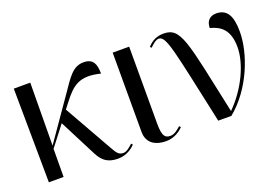

<svg xmlns="http://www.w3.org/2000/svg" viewBox="-80 -782 1500 1029"><g transform="rotate(-20 670.5 -268.0)"><path d="M53 0H137L138 -160L226 -274L335 -61C359 -14 390 8 446 8C495 8 529 -19 545 -36L538 -44C521 -28 501 -11 483 -11C456 -11 447 -26 427 -61L272 -335L296 -366C357 -446 400 -480 515 -452C515 -504 503 -541 447 -541C385 -541 356 -491 301 -411L139 -178L142 -536H48Z M720 8C769 8 803 -19 819 -36L812 -44C793 -28 775 -11 751 -11C721 -11 706 -25 706 -96V-536H612V-84C612 -14 667 8 720 8Z M1019 0H1094C1223 -105 1291 -285 1291 -409C1291 -496 1268 -544 1204 -544C1168 -544 1146 -521 1146 -482C1205 -467 1251 -434 1251 -335C1251 -244 1195 -118 1101 -25C1009 -453 1002 -539 902 -539C865 -539 837 -526 810 -497L817 -489C841 -512 855 -522 869 -522C912 -522 925 -433 1019 0Z"/></g></svg>

Font: Noto Serif Display
Style: Regular
Weight: 400
Designer: Monotype Design Team
Foundry: Monotype Imaging Inc.
Version: Version 2.009